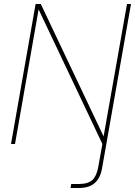

<svg xmlns="http://www.w3.org/2000/svg" viewBox="-20 -720 675 960"><path d="M35 0 158 -700H184L498 -38L615 -700H635L490 123Q485 152 471.5 174Q458 196 434.5 208Q411 220 373 220H333L336 200H373Q421 200 442 180Q463 160 471 116L492 0L173 -673L55 0Z"/></svg>

Font: DM Sans 18pt Thin
Style: Italic
Weight: 250
Italic angle: -10°
Designer: Colophon Foundry, Jonny Pinhorn
Foundry: Colophon Foundry
Version: Version 4.004;gftools[0.9.30]